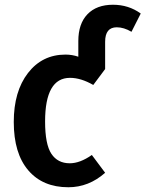

<svg xmlns="http://www.w3.org/2000/svg" viewBox="-20 -774 613 809"><path d="M456 -754Q522 -754 573 -717L534 -640Q502 -659 472 -659Q423 -659 423 -598V-483L373 -416Q321 -446 275 -446Q170 -446 170 -262Q170 -166 196.5 -126Q223 -86 274 -86Q317 -86 367 -121L423 -46Q354 15 268 15Q160 15 99 -56.5Q38 -128 38 -260Q38 -389 98 -466.5Q158 -544 256 -544Q284 -544 310 -535V-601Q310 -674 348.5 -714Q387 -754 456 -754Z"/></svg>

Font: Fira Sans Condensed Medium
Style: Regular
Weight: 500
Width: 3
Designer: Carrois Corporate & Edenspiekermann AG
Foundry: Carrois Corporate GbR & Edenspiekermann AG
Version: Version 4.203;PS 004.203;hotconv 1.0.88;makeotf.lib2.5.64775